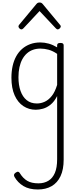

<svg xmlns="http://www.w3.org/2000/svg" viewBox="-20 -857 638 1529"><path d="M281 652Q212 652 166.5 624.5Q121 597 95 551Q90 541 92 533Q94 525 106 517Q118 509 125.5 511Q133 513 138 522Q163 563 197 583Q231 603 286 603Q332 603 365.5 582.5Q399 562 417 520Q435 478 435 411V-92Q412 -47 382.5 -23.5Q353 0 322.5 8.5Q292 17 265 17Q210 17 166 -12Q122 -41 96.5 -98Q71 -155 71 -238Q71 -288 80.5 -331Q90 -374 109 -408.5Q128 -443 156 -467.5Q184 -492 220.5 -505.5Q257 -519 301 -519Q335 -519 368.5 -509.5Q402 -500 435 -480V-496Q435 -506 441 -510.5Q447 -515 461 -515Q475 -515 481 -510.5Q487 -506 487 -496V414Q487 493 462 546Q437 599 391 625.5Q345 652 281 652ZM274 -33Q306 -33 336.5 -47Q367 -61 392.5 -93Q418 -125 435 -181V-428Q400 -452 367 -461Q334 -470 302 -470Q270 -470 243 -460.5Q216 -451 194.5 -432Q173 -413 158 -385.5Q143 -358 135 -322Q127 -286 127 -242Q127 -180 143.5 -133Q160 -86 192.5 -59.5Q225 -33 274 -33ZM150 -623Q142 -623 134.5 -631Q127 -639 127 -647Q127 -649 128 -652Q129 -655 132 -659L270 -825Q275 -831 280.5 -834Q286 -837 295 -837Q304 -837 309.5 -834Q315 -831 320 -825L458 -659Q462 -655 463 -652Q464 -649 464 -647Q464 -639 456 -631Q448 -623 440 -623Q435 -623 431.5 -625.5Q428 -628 424 -632L295 -769L167 -632Q163 -628 159 -625.5Q155 -623 150 -623Z"/></svg>

Font: Playwrite CL ExtraLight
Style: Regular
Weight: 200
Designer: Veronika Burian, José Scaglione
Foundry: TypeTogether
Version: Version 1.002